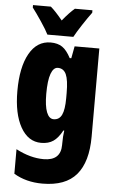

<svg xmlns="http://www.w3.org/2000/svg" viewBox="-65 -809 654 1091"><g transform="rotate(5 262.5 -263.0)"><path d="M312 -484H321L334 -553H475V-50Q475 94 413 167Q351 240 219 240Q126 240 56 198V58Q138 101 214 101Q312 101 312 11V5Q312 -38 317 -71H312Q289 -28 261.5 -9Q234 10 192 10Q118 10 75 -66Q32 -142 32 -272Q32 -408 75.5 -485.5Q119 -563 197 -563Q237 -563 263 -545.5Q289 -528 312 -484ZM197 -270Q197 -201 211 -165.5Q225 -130 251 -130Q283 -130 297.5 -160Q312 -190 312 -256V-285Q312 -359 297.5 -391Q283 -423 250 -423Q225 -423 211 -385Q197 -347 197 -270ZM417 -752Q394 -721 365.5 -677.5Q337 -634 322 -606H174Q162 -631 130.5 -678Q99 -725 78 -752V-766H180Q208 -742 248 -693Q287 -741 317 -766H417Z"/></g></svg>

Font: Noto Sans UI CondBlack
Style: Regular
Weight: 900
Width: 3
Designer: Monotype Design Team
Foundry: Monotype Imaging Inc.
Version: Version 1.001